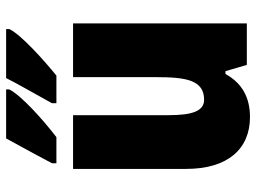

<svg xmlns="http://www.w3.org/2000/svg" viewBox="-122 -750 816 611"><g transform="rotate(-90 285.5 -444.0)"><path d="M499 -822V-832H343C328 -801 297 -748 263 -686V-672H351C399 -711 482 -785 499 -822ZM307 -822V-832H151C135 -802 105 -749 72 -686V-672H155C210 -714 288 -784 307 -822ZM517 -619H346V-355C346 -260 337 -202 274 -202C238 -202 225 -240 225 -314V-619H54V-259C54 -126 118 -56 219 -56C281 -56 327 -81 356 -134H365L385 -66H517Z"/></g></svg>

Font: Noto Sans Malayalam UI Condensed Black
Style: Regular
Weight: 900
Width: 3
Designer: Jelle Bosma - Monotype Design Team
Foundry: Monotype Imaging Inc.
Version: Version 2.104